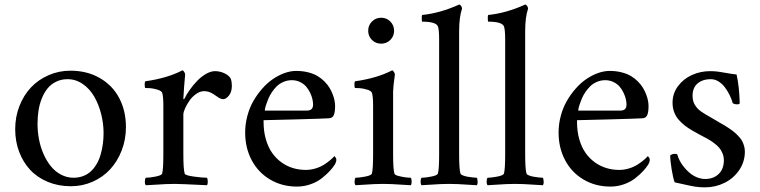

<svg xmlns="http://www.w3.org/2000/svg" viewBox="-20 -806 3320 839"><path d="M46.4 -241.2Q46.4 -295.4 64.9 -342.8Q83.5 -390.1 115.5 -424.1Q147.5 -458 192.4 -477.5Q237.3 -497.1 287.6 -497.1Q360.8 -497.1 416.5 -464.8Q472.2 -432.6 501.2 -377Q530.3 -321.3 530.3 -250.5Q530.3 -196.3 511.7 -148.4Q493.2 -100.6 461.4 -66.2Q429.7 -31.7 385 -12Q340.3 7.8 290 7.8Q234.9 7.8 189 -11.2Q143.1 -30.3 112.1 -63.5Q81.1 -96.7 63.7 -142.6Q46.4 -188.5 46.4 -241.2ZM144 -264.2Q144 -230.5 150.4 -197.3Q156.7 -164.1 169.9 -133.8Q183.1 -103.5 201.7 -80.3Q220.2 -57.1 246.1 -43.2Q272 -29.3 301.3 -29.3Q324.7 -29.3 344.5 -37.1Q364.3 -44.9 378.4 -58.6Q392.6 -72.3 403.1 -90.6Q413.6 -108.9 419.9 -131.1Q426.3 -153.3 429.4 -176.5Q432.6 -199.7 432.6 -224.1Q432.6 -266.1 422.1 -307.6Q411.6 -349.1 392.1 -383.3Q372.6 -417.5 342 -438.7Q311.5 -460 275.4 -460Q247.1 -460 224.6 -448.7Q202.1 -437.5 187.3 -418.9Q172.4 -400.4 162.4 -375Q152.3 -349.6 148.2 -322Q144 -294.4 144 -264.2Z M612.3 -434.6Q612.3 -436 612.3 -438Q612.3 -446.8 614.7 -450.7Q711.4 -464.4 776.9 -498.5Q780.8 -498.5 784.9 -491.7Q789.1 -484.9 789.1 -480.5Q788.1 -473.6 784.7 -429.2Q781.2 -384.8 781.2 -376Q781.2 -373 783 -372.8Q784.7 -372.6 785.6 -374Q794.4 -392.6 809.1 -413.3Q823.7 -434.1 841.6 -452.6Q859.4 -471.2 880.4 -483.2Q901.4 -495.1 919.4 -495.1Q941.4 -495.1 961.2 -485.6Q981 -476.1 988.3 -462.4Q993.2 -448.7 993.2 -431.6Q993.2 -403.8 980.2 -388.2Q967.3 -372.6 955.6 -372.6Q950.2 -372.6 944.1 -375Q938 -377.4 933.8 -380.4Q929.7 -383.3 923.1 -387.7Q916.5 -392.1 913.6 -394Q893.6 -407.7 872.1 -407.7Q854.5 -407.7 837.2 -395.5Q819.8 -383.3 808.1 -366.5Q796.4 -349.6 788.8 -332.8Q781.2 -315.9 781.2 -305.7V-131.3Q781.2 -65.9 787.1 -47.4Q789.1 -39.6 826.9 -34.4Q864.7 -29.3 884.3 -29.3Q887.7 -24.9 887.9 -12.9Q888.2 -1 884.3 3.4Q768.1 -2.4 743.7 -2.4Q724.1 -2.4 704.3 -1.5Q684.6 -0.5 658 1.2Q631.3 2.9 617.2 3.4Q612.8 -1 613 -12.9Q613.3 -24.9 617.2 -29.3Q633.3 -29.3 659.7 -34.4Q686 -39.6 688.5 -47.4Q693.8 -65.9 693.8 -131.3V-342.3Q693.8 -387.2 688.5 -400.9Q684.6 -409.7 666.5 -414.8Q648.4 -419.9 636.2 -420.7Q624 -421.4 614.7 -421.4Q612.8 -422.9 612.3 -434.6Z M1051.3 -226.6Q1051.3 -263.7 1060.8 -299.3Q1070.3 -335 1086.9 -364Q1103.5 -393.1 1125.5 -418.2Q1147.5 -443.4 1172.1 -460.2Q1196.8 -477.1 1223.1 -486.6Q1249.5 -496.1 1274.4 -496.1Q1302.2 -496.1 1326.4 -490Q1350.6 -483.9 1367.7 -473.6Q1384.8 -463.4 1398.2 -449.7Q1411.6 -436 1420.2 -421.9Q1428.7 -407.7 1434.3 -392.6Q1439.9 -377.4 1442.1 -365Q1444.3 -352.5 1444.3 -342.3Q1444.3 -315.9 1438.5 -302.7Q1432.6 -289.6 1417 -289.1Q1394 -287.6 1270.3 -284.2Q1146.5 -280.8 1131.8 -280.8V-272.9Q1131.8 -232.4 1141.6 -198Q1151.4 -163.6 1168.5 -138.9Q1185.5 -114.3 1209 -97.2Q1232.4 -80.1 1259.5 -71.8Q1286.6 -63.5 1316.4 -63.5Q1337.9 -63.5 1359.4 -70.1Q1380.9 -76.7 1397 -87.2Q1413.1 -97.7 1423.6 -106.7Q1434.1 -115.7 1440.9 -123.5Q1441.4 -123.5 1443.6 -121.6Q1445.8 -119.6 1447.8 -115.7Q1449.7 -111.8 1449.7 -107.4Q1449.7 -98.6 1443.4 -87.4Q1434.1 -72.8 1420.4 -58.1Q1406.7 -43.5 1386.5 -27.3Q1366.2 -11.2 1337.6 -1Q1309.1 9.3 1277.8 9.3Q1211.9 9.3 1159.9 -21.7Q1107.9 -52.7 1079.6 -106.4Q1051.3 -160.2 1051.3 -226.6ZM1137.2 -322.8H1321.8Q1348.1 -322.8 1348.1 -349.1Q1348.1 -359.4 1345.2 -372.6Q1342.3 -385.7 1335.2 -400.6Q1328.1 -415.5 1317.9 -427.5Q1307.6 -439.5 1291.3 -447.5Q1274.9 -455.6 1254.9 -455.6Q1235.8 -455.6 1218.8 -448.2Q1201.7 -440.9 1189.7 -429.2Q1177.7 -417.5 1168.2 -403.3Q1158.7 -389.2 1152.8 -375Q1147 -360.8 1143.1 -349.1Q1139.2 -337.4 1137.9 -330.1Q1136.7 -322.8 1137.2 -322.8Z M1528.8 -434.6Q1528.8 -436 1528.8 -438Q1528.8 -446.8 1531.2 -450.7Q1627.9 -464.4 1693.4 -498.5Q1697.3 -498.5 1701.4 -491.7Q1705.6 -484.9 1705.6 -480.5Q1697.8 -424.8 1697.8 -405.8V-368.2V-131.3Q1697.8 -65.9 1703.6 -47.4Q1704.1 -44.4 1708.7 -41.7Q1713.4 -39.1 1720.2 -37.4Q1727.1 -35.6 1735.1 -33.9Q1743.2 -32.2 1751 -31.2Q1758.8 -30.3 1764.9 -29.8Q1771 -29.3 1774.9 -29.3Q1778.8 -24.4 1778.8 -11.7Q1778.8 -1 1774.9 3.4Q1759.3 2.4 1734.9 1Q1710.4 -0.5 1691.9 -1.5Q1673.3 -2.4 1653.6 -2.4Q1633.8 -2.4 1615.5 -1.5Q1597.2 -0.5 1573.2 1Q1549.3 2.4 1533.7 3.4Q1529.3 -1 1529.5 -12.9Q1529.8 -24.9 1533.7 -29.3Q1549.8 -29.3 1576.2 -34.4Q1602.5 -39.6 1605 -47.4Q1610.4 -65.9 1610.4 -131.3V-342.3Q1610.4 -387.2 1605 -400.9Q1601.1 -409.7 1583 -414.8Q1564.9 -419.9 1552.7 -420.7Q1540.5 -421.4 1531.2 -421.4Q1529.3 -422.9 1528.8 -434.6ZM1605.2 -631.6Q1588.9 -647.9 1588.9 -671.6Q1588.9 -695.3 1605.2 -711.9Q1621.6 -728.5 1645.5 -728.5Q1669.4 -728.5 1685.8 -711.9Q1702.1 -695.3 1702.1 -671.6Q1702.1 -647.9 1685.8 -631.6Q1669.4 -615.2 1645.5 -615.2Q1621.6 -615.2 1605.2 -631.6Z M1822.3 -29.3Q1838.4 -29.3 1864.7 -34.4Q1891.1 -39.6 1893.6 -47.4Q1898.9 -65.9 1898.9 -131.3V-632.3Q1898.9 -677.2 1893.6 -690.9Q1884.8 -711.4 1824.2 -711.4Q1823.7 -711.4 1823.2 -718.5Q1822.8 -725.6 1823 -732.9Q1823.2 -740.2 1825.7 -740.7Q1903.3 -748.5 1986.3 -786.1Q1990.7 -786.1 1994.9 -780Q1999 -773.9 1999 -768.1Q1986.3 -731.4 1986.3 -669.4V-131.3Q1986.3 -65.9 1992.2 -47.4Q1993.2 -43.5 2002.4 -39.6Q2011.7 -35.6 2023.9 -33.7Q2036.1 -31.7 2046.9 -30.5Q2057.6 -29.3 2063.5 -29.3Q2066.9 -24.4 2066.9 -12.7Q2066.9 -12.2 2067.4 -11.7Q2067.4 -1 2063.5 3.4Q2047.9 2.4 2023.4 1Q1999 -0.5 1980.5 -1.5Q1961.9 -2.4 1942.1 -2.4Q1922.4 -2.4 1904.1 -1.5Q1885.7 -0.5 1861.8 1Q1837.9 2.4 1822.3 3.4Q1817.9 -1 1817.9 -11.7Q1817.9 -24.4 1822.3 -29.3Z M2110.8 -29.3Q2127 -29.3 2153.3 -34.4Q2179.7 -39.6 2182.1 -47.4Q2187.5 -65.9 2187.5 -131.3V-632.3Q2187.5 -677.2 2182.1 -690.9Q2173.3 -711.4 2112.8 -711.4Q2112.3 -711.4 2111.8 -718.5Q2111.3 -725.6 2111.6 -732.9Q2111.8 -740.2 2114.3 -740.7Q2191.9 -748.5 2274.9 -786.1Q2279.3 -786.1 2283.4 -780Q2287.6 -773.9 2287.6 -768.1Q2274.9 -731.4 2274.9 -669.4V-131.3Q2274.9 -65.9 2280.8 -47.4Q2281.7 -43.5 2291 -39.6Q2300.3 -35.6 2312.5 -33.7Q2324.7 -31.7 2335.4 -30.5Q2346.2 -29.3 2352.1 -29.3Q2355.5 -24.4 2355.5 -12.7Q2355.5 -12.2 2356 -11.7Q2356 -1 2352.1 3.4Q2336.4 2.4 2312 1Q2287.6 -0.5 2269 -1.5Q2250.5 -2.4 2230.7 -2.4Q2210.9 -2.4 2192.6 -1.5Q2174.3 -0.5 2150.4 1Q2126.5 2.4 2110.8 3.4Q2106.4 -1 2106.4 -11.7Q2106.4 -24.4 2110.8 -29.3Z M2420.9 -226.6Q2420.9 -263.7 2430.4 -299.3Q2439.9 -335 2456.5 -364Q2473.1 -393.1 2495.1 -418.2Q2517.1 -443.4 2541.7 -460.2Q2566.4 -477.1 2592.8 -486.6Q2619.1 -496.1 2644 -496.1Q2671.9 -496.1 2696 -490Q2720.2 -483.9 2737.3 -473.6Q2754.4 -463.4 2767.8 -449.7Q2781.2 -436 2789.8 -421.9Q2798.3 -407.7 2804 -392.6Q2809.6 -377.4 2811.8 -365Q2814 -352.5 2814 -342.3Q2814 -315.9 2808.1 -302.7Q2802.2 -289.6 2786.6 -289.1Q2763.7 -287.6 2639.9 -284.2Q2516.1 -280.8 2501.5 -280.8V-272.9Q2501.5 -232.4 2511.2 -198Q2521 -163.6 2538.1 -138.9Q2555.2 -114.3 2578.6 -97.2Q2602.1 -80.1 2629.2 -71.8Q2656.2 -63.5 2686 -63.5Q2707.5 -63.5 2729 -70.1Q2750.5 -76.7 2766.6 -87.2Q2782.7 -97.7 2793.2 -106.7Q2803.7 -115.7 2810.5 -123.5Q2811 -123.5 2813.2 -121.6Q2815.4 -119.6 2817.4 -115.7Q2819.3 -111.8 2819.3 -107.4Q2819.3 -98.6 2813 -87.4Q2803.7 -72.8 2790 -58.1Q2776.4 -43.5 2756.1 -27.3Q2735.8 -11.2 2707.3 -1Q2678.7 9.3 2647.5 9.3Q2581.5 9.3 2529.5 -21.7Q2477.5 -52.7 2449.2 -106.4Q2420.9 -160.2 2420.9 -226.6ZM2506.8 -322.8H2691.4Q2717.8 -322.8 2717.8 -349.1Q2717.8 -359.4 2714.8 -372.6Q2711.9 -385.7 2704.8 -400.6Q2697.8 -415.5 2687.5 -427.5Q2677.2 -439.5 2660.9 -447.5Q2644.5 -455.6 2624.5 -455.6Q2605.5 -455.6 2588.4 -448.2Q2571.3 -440.9 2559.3 -429.2Q2547.4 -417.5 2537.8 -403.3Q2528.3 -389.2 2522.5 -375Q2516.6 -360.8 2512.7 -349.1Q2508.8 -337.4 2507.6 -330.1Q2506.3 -322.8 2506.8 -322.8Z M2908.7 -127Q2918 -133.8 2929.2 -133.8Q2936 -133.8 2939.5 -131.3Q2943.4 -116.7 2951.4 -101.8Q2959.5 -86.9 2971.2 -73Q2982.9 -59.1 2996.6 -48.1Q3010.3 -37.1 3027.3 -30.5Q3044.4 -23.9 3061.5 -23.9Q3097.7 -23.9 3120.4 -45.7Q3143.1 -67.4 3143.1 -105.5Q3143.1 -122.1 3137 -136.5Q3130.9 -150.9 3122.3 -160.9Q3113.8 -170.9 3098.4 -182.1Q3083 -193.4 3070.6 -200Q3058.1 -206.5 3037.6 -217.5Q3017.1 -228.5 3004.9 -235.8Q2986.3 -246.6 2972.2 -257.6Q2958 -268.6 2945.3 -283.2Q2932.6 -297.9 2925.8 -316.4Q2918.9 -335 2918.9 -356.9Q2918.9 -397.5 2942.6 -429.4Q2966.3 -461.4 3003.7 -478.3Q3041 -495.1 3083 -495.1Q3102.5 -495.1 3119.6 -492.7Q3136.7 -490.2 3158.4 -486.3Q3180.2 -482.4 3198.7 -480.5Q3210.4 -429.2 3212.4 -355.5Q3212.4 -350.1 3201.2 -350.1Q3189 -350.1 3181.6 -355.5Q3177.2 -372.6 3168.7 -389.9Q3160.2 -407.2 3148.4 -423.3Q3136.7 -439.5 3120.4 -449.7Q3104 -460 3086.4 -460Q3060.1 -460 3041.7 -450.4Q3023.4 -440.9 3014.9 -425Q3006.3 -409.2 3006.3 -388.7Q3006.3 -376.5 3008.8 -366Q3011.2 -355.5 3017.1 -346.7Q3022.9 -337.9 3028.6 -331.5Q3034.2 -325.2 3044.9 -317.9Q3055.7 -310.5 3062.7 -306.4Q3069.8 -302.2 3083.5 -294.4Q3097.2 -286.6 3104.5 -282.2Q3110.4 -278.3 3124.5 -270.3Q3138.7 -262.2 3146.7 -257.6Q3154.8 -252.9 3168 -243.9Q3181.2 -234.9 3189.2 -228Q3197.3 -221.2 3207 -210.9Q3216.8 -200.7 3222.2 -191.2Q3227.5 -181.6 3231.2 -169.2Q3234.9 -156.7 3234.9 -144Q3234.9 -99.1 3210.4 -63Q3186 -26.9 3146.2 -7.1Q3106.4 12.7 3060.5 12.7Q3037.1 12.7 3017.1 9.5Q2997.1 6.3 2970.2 0Q2943.4 -6.3 2928.2 -9.3Q2921.4 -26.9 2915 -65.7Q2908.7 -104.5 2908.7 -127Z"/></svg>

Font: Crimson
Style: Regular
Weight: 400
Version: Version 0.8